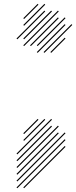

<svg xmlns="http://www.w3.org/2000/svg" viewBox="-20 -846 401 1013"><path d="M107.1 -602.9 290 -785.7 285.7 -790 102.9 -607.1ZM142.9 -602.9 290 -750 285.7 -754.3 138.6 -607.1ZM178.6 -602.9 325.7 -750 321.4 -754.3 174.3 -607.1ZM178.6 -567.1 325.7 -714.3 321.4 -718.6 174.3 -571.4ZM214.3 -567.1 361.4 -714.3 357.1 -718.6 210 -571.4ZM250 -567.1 325.7 -642.9 321.4 -647.1 245.7 -571.4ZM71.4 -638.6 218.6 -785.7 214.3 -790 67.1 -642.9ZM107.1 -638.6 254.3 -785.7 250 -790 102.9 -642.9ZM107.1 -710 218.6 -821.4 214.3 -825.7 102.9 -714.3ZM107.1 -745.7 182.9 -821.4 178.6 -825.7 102.9 -750ZM71.4 40 290 -178.6 285.7 -182.9 67.1 35.7ZM71.4 75.7 290 -142.9 285.7 -147.1 67.1 71.4ZM71.4 111.4 325.7 -142.9 321.4 -147.1 67.1 107.1ZM71.4 147.1 325.7 -107.1 321.4 -111.4 67.1 142.9ZM107.1 147.1 325.7 -71.4 321.4 -75.7 102.9 142.9ZM71.4 -31.4 254.3 -214.3 250 -218.6 67.1 -35.7ZM71.4 4.3 254.3 -178.6 250 -182.9 67.1 0ZM107.1 -102.9 218.6 -214.3 214.3 -218.6 102.9 -107.1ZM107.1 -138.6 182.9 -214.3 178.6 -218.6 102.9 -142.9Z"/></svg>

Font: Gossip High Needlepoint
Style: Regular
Weight: 100
Width: 7
Designer: Deborah Khodanovich
Version: Version 1.001;Glyphs 3.3.1 (3343)